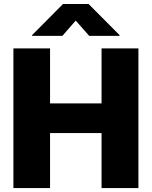

<svg xmlns="http://www.w3.org/2000/svg" viewBox="-20 -952 768 972"><path d="M47.9 -707H233.4V-428.7H494.1V-707H680.7V0H494.1V-278.3H233.4V0H47.9ZM363.3 -847.7 295.9 -770.5H142.6V-774.4L298.8 -931.6H428.7L585 -774.4V-770.5H431.6Z"/></svg>

Font: Pretendard GOV Black
Style: Regular
Weight: 900
Designer: Base glyphs from Inter by Rasmus Andersson; Hangeul glyphs from Noto Sans CJK(Source Han Sans) by Jang Soo-young and Kan
Foundry: Kil Hyung-jin
Version: Version 1.309